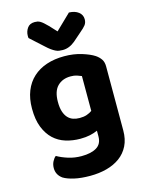

<svg xmlns="http://www.w3.org/2000/svg" viewBox="-135 -810 831 1091"><g transform="rotate(-15 280.5 -265.0)"><path d="M360 -39Q340 -30 315 -24.5Q290 -19 258 -19Q213 -19 172.5 -31.5Q132 -44 102 -72Q72 -100 54 -145Q36 -190 36 -255Q36 -314 54 -359Q72 -404 105.5 -434.5Q139 -465 185.5 -480.5Q232 -496 289 -496Q345 -496 391.5 -481.5Q438 -467 464 -450Q483 -437 494 -420.5Q505 -404 505 -379V-2Q505 50 486 88Q467 126 433.5 150.5Q400 175 355 187Q310 199 258 199Q204 199 164.5 190Q125 181 102 167Q68 143 68 103Q68 82 77 64.5Q86 47 97 39Q125 55 161.5 66.5Q198 78 239 78Q295 78 327.5 58.5Q360 39 360 -6ZM285 -134Q309 -134 326.5 -140Q344 -146 358 -156V-361Q346 -366 331.5 -371Q317 -376 295 -376Q247 -376 217.5 -346.5Q188 -317 188 -254Q188 -220 195.5 -197Q203 -174 216 -160Q229 -146 246.5 -140Q264 -134 285 -134ZM290 -642 380 -729Q415 -728 436 -711.5Q457 -695 457 -669Q457 -649 446.5 -635.5Q436 -622 413 -603L365 -561Q330 -532 292 -532Q280 -532 270 -533.5Q260 -535 249 -540.5Q238 -546 225.5 -555Q213 -564 197 -579L121 -648Q120 -650 120 -654Q120 -658 120 -662Q120 -686 134 -706.5Q148 -727 178 -727Q187 -727 194.5 -725.5Q202 -724 210.5 -719Q219 -714 228.5 -705.5Q238 -697 251 -684Z"/></g></svg>

Font: Baloo Da 2
Style: Bold
Weight: 700
Designer: Noopur Datye, Sulekha Rajkumar and Ek Type
Foundry: Ek Type
Version: Version 1.640;hotconv 1.0.111;makeotfexe 2.5.65597; ttfautoh